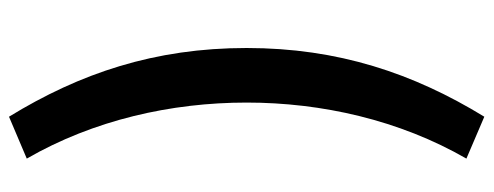

<svg xmlns="http://www.w3.org/2000/svg" viewBox="-348 -524 1075 418"><g transform="rotate(90 189.0 -315.5)"><path d="M234.6 201.9 325.8 163.2C241.7 17.4 203.8 -151.1 203.8 -315.4C203.8 -478.9 241.7 -647.9 325.8 -793.9L234.6 -832.9C140 -678.3 85 -514.6 85 -315.4C85 -115.1 140 47.6 234.6 201.9Z"/></g></svg>

Font: Source Han Sans JP VF
Style: Regular
Weight: 250
Designer: Ryoko NISHIZUKA 西塚涼子 (kana, bopomofo & ideographs); Paul D. Hunt (Latin, Greek & Cyrillic); Sandoll Communications 산돌커뮤니
Foundry: Adobe
Version: Version 2.004;hotconv 1.0.118;makeotfexe 2.5.65603